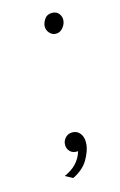

<svg xmlns="http://www.w3.org/2000/svg" viewBox="-86 -460 363 580"><g transform="rotate(-15 96.0 -170.0)"><path d="M70 79.5 46.5 67Q69.5 57 84 41.8Q98.5 26.5 105 5Q88 6.5 79.2 -3.5Q70.5 -13.5 72 -26.5Q73 -38 81.5 -46.2Q90 -54.5 102.5 -54.5Q118 -54.5 127.2 -42Q136.5 -29.5 134.5 -8Q132.5 12 118 37.5Q103.5 63 70 79.5ZM132.5 -355Q121 -355 112.8 -364.2Q104.5 -373.5 105 -386Q105.5 -396 113.2 -407.5Q121 -419 136.5 -419Q151 -419 158.5 -408.8Q166 -398.5 164 -386Q162.5 -375 153.8 -365Q145 -355 132.5 -355Z"/></g></svg>

Font: Karla ExtraLight
Style: Italic
Weight: 250
Italic angle: -8°
Designer: Jonathan Pinhorn
Version: Version 2.004;gftools[0.9.33]